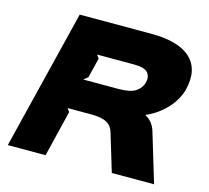

<svg xmlns="http://www.w3.org/2000/svg" viewBox="-113 -943 1170 1075"><g transform="rotate(15 471.5 -405.0)"><path d="M868 0H623L558 -215Q553 -233 544 -246.5Q535 -260 519.5 -269Q504 -278 481.5 -282.5Q459 -287 427 -287H290L304 -267L239 0H20L220 -810H634Q795 -810 864 -744.5Q933 -679 903 -558Q895 -528 878 -498.5Q861 -469 837 -443.5Q813 -418 783 -397Q753 -376 721 -363V-361Q741 -352 757.5 -332Q774 -312 782 -285ZM677 -541Q685 -574 666 -596.5Q647 -619 586 -619H372L386 -599L358 -484L333 -464H537Q607 -464 638 -485.5Q669 -507 677 -541Z"/></g></svg>

Font: TypoPRO Sinkin Sans
Style: 900 X Black Italic
Weight: 950
Italic angle: -112°
Designer: Keith Bates
Foundry: K-Type
Version: Sinkin Sans (version 1.0)  by Keith Bates   •   © 2014   www